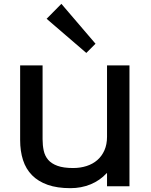

<svg xmlns="http://www.w3.org/2000/svg" viewBox="-20 -971 785 1001"><path d="M478 -743 430 -695 223 -873 300 -951ZM655 0H538V-68H536Q501 -30 452.5 -10Q404 10 347 10Q278 10 228.5 -7.5Q179 -25 147 -57.5Q115 -90 100 -136.5Q85 -183 85 -241V-630H202V-245Q202 -213 208 -185.5Q214 -158 231 -138Q248 -118 279.5 -106.5Q311 -95 361 -95Q399 -95 431.5 -105.5Q464 -116 487.5 -136.5Q511 -157 524.5 -187.5Q538 -218 538 -258V-630H655Z"/></svg>

Font: Sinkin Sans 500 Medium
Style: 500 Medium
Weight: 500
Designer: Keith Bates
Foundry: K-Type
Version: Sinkin Sans (version 1.0)  by Keith Bates   •   © 2014   www